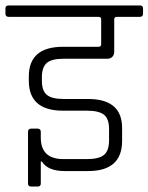

<svg xmlns="http://www.w3.org/2000/svg" viewBox="-34 -643 546 706"><path d="M286 -236H198Q72 -236 72 -346V-362Q72 -471 198 -471H328Q338 -471 338 -480V-572Q338 -581 328 -581H-2Q-14 -581 -14 -593V-612Q-14 -623 -2 -623H480Q492 -623 492 -612V-593Q492 -581 480 -581H396Q386 -581 386 -572V-453Q386 -441 379 -434Q372 -427 361 -427H200Q156 -427 138 -411.5Q120 -396 120 -359V-346Q120 -309 138.5 -294Q157 -279 200 -279H290Q415 -279 415 -172V-125Q415 -14 290 -14H204Q142 -14 120 -49H116V32Q116 43 104 43H81Q69 43 69 32V-158Q69 -170 81 -170H104Q116 -170 116 -158V-137Q116 -58 199 -58H286Q330 -58 348.5 -73.5Q367 -89 367 -127V-169Q367 -206 348.5 -221Q330 -236 286 -236Z"/></svg>

Font: Rajdhani
Style: Regular
Weight: 400
Designer: Satya Rajpurohit, Jyotish Sonowal
Foundry: Indian Type Foundry
Version: Version 1.201 February 1, 2022